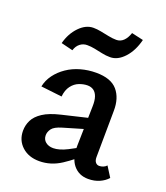

<svg xmlns="http://www.w3.org/2000/svg" viewBox="-122 -723 703 814"><g transform="rotate(20 229.5 -315.5)"><path d="M370 7Q328 7 303 -23Q278 -53 279 -110L283 -287Q284 -315 278 -332Q272 -349 260.5 -357Q249 -365 233 -365Q215 -365 195.5 -357.5Q176 -350 162 -331.5Q148 -313 145 -283L50 -294Q56 -323 74 -347.5Q92 -372 119 -390.5Q146 -409 179.5 -418.5Q213 -428 249 -428Q316 -428 345.5 -393.5Q375 -359 374 -301L372 -92Q372 -77 378.5 -69Q385 -61 395 -61Q404 -61 413 -64.5Q422 -68 428 -75L457 -29Q443 -13 420.5 -3Q398 7 370 7ZM149 7Q101 7 71 -20.5Q41 -48 41 -91Q41 -116 52 -138.5Q63 -161 91 -179.5Q119 -198 170 -210L334 -249L339 -203L193 -160Q159 -150 148.5 -135.5Q138 -121 138 -106Q138 -87 151.5 -76Q165 -65 186 -65Q213 -65 249.5 -83.5Q286 -102 331 -129L337 -95Q293 -53 247 -23Q201 7 149 7ZM121 -483 68 -496Q80 -542 109.5 -572.5Q139 -603 173 -603Q189 -603 207 -599.5Q225 -596 244.5 -592Q264 -588 281 -588Q299 -588 312.5 -601Q326 -614 334 -638L387 -626Q374 -574 344.5 -542Q315 -510 281 -510Q262 -510 243.5 -514Q225 -518 207.5 -521.5Q190 -525 173 -525Q155 -525 141 -514Q127 -503 121 -483Z"/></g></svg>

Font: Ysabeau Office SemiBold
Style: Regular
Weight: 600
Designer: Christian Thalmann (Catharsis Fonts)
Version: Version 2.001;gftools[0.9.30]; featfreeze: tnum,lnum,ss02